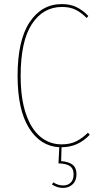

<svg xmlns="http://www.w3.org/2000/svg" viewBox="-20 -711 479 939"><path d="M281 9 279 77Q317 80 335.5 95Q354 110 354 141Q354 173 335 190.5Q316 208 289 208Q258 208 234 191L241 181Q264 196 289 196Q311 196 325.5 182.5Q340 169 340 141Q340 114 322.5 101.5Q305 89 266 88L270 9Q177 4 121.5 -85.5Q66 -175 66 -340Q66 -514 125 -602.5Q184 -691 282 -691Q324 -691 354.5 -676Q385 -661 412 -633L404 -623Q377 -650 349.5 -663.5Q322 -677 283 -677Q191 -677 136 -593.5Q81 -510 81 -340Q81 -230 106.5 -155Q132 -80 177 -42.5Q222 -5 281 -5Q324 -5 354 -20.5Q384 -36 410 -62L419 -52Q362 9 281 9Z"/></svg>

Font: Fira Sans Compressed Hair
Style: Regular
Weight: 100
Width: 1
Designer: bBox Type GmbH & Carrois Corporate GbR & Edenspiekermann AG
Foundry: bBox Type GmbH & Carrois Corporate GbR & Edenspiekermann AG
Version: Version 4.301